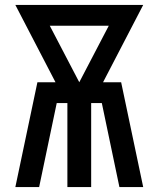

<svg xmlns="http://www.w3.org/2000/svg" viewBox="-20 -755 640 775"><path d="M42 0 131 -423H204L42 -735H558L396 -423H469L558 0H462L391 -339H348V0H252V-339H209L138 0ZM300 -423 419 -651H181Z"/></svg>

Font: Iosevka Custom Medium Extended
Style: Regular
Weight: 500
Width: 7
Monospace: yes
Designer: Belleve Invis
Foundry: Belleve Invis
Version: Version 11.2.4; ttfautohint (v1.8.4)